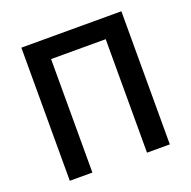

<svg xmlns="http://www.w3.org/2000/svg" viewBox="-121 -796 912 916"><g transform="rotate(-20 335.0 -338.0)"><path d="M81.1 0V-675.8H588.9V0H473.1V-576.2H195.8V0Z"/></g></svg>

Font: Clear Sans Medium
Style: Regular
Weight: 500
Foundry: Intel Corporation
Version: Version 1.00